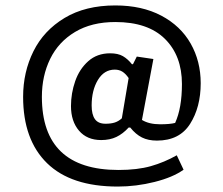

<svg xmlns="http://www.w3.org/2000/svg" viewBox="-20 -627 820 706"><path d="M65 -271Q65 -362 103 -438.5Q141 -515 217.5 -561Q294 -607 404 -607Q502 -607 573 -569.5Q644 -532 681 -467Q718 -402 718 -321Q718 -233 679 -171.5Q640 -110 557 -110Q525 -110 502 -121.5Q479 -133 459 -158H453Q432 -135 408 -123.5Q384 -112 352 -112Q300 -112 270.5 -146.5Q241 -181 241 -237Q241 -284 256.5 -328.5Q272 -373 304.5 -402Q337 -431 385 -431Q414 -431 432 -420.5Q450 -410 465 -391H469L483 -419L544 -410L502 -186Q528 -170 569 -170Q605 -170 624 -175Q649 -230 649 -318Q649 -422 586.5 -484Q524 -546 404 -546Q317 -546 256 -509.5Q195 -473 164.5 -410.5Q134 -348 134 -271Q134 -2 416 -2Q485 -2 534.5 -16Q584 -30 630 -56L655 -3Q616 25 548.5 42Q481 59 413 59Q241 59 153 -27Q65 -113 65 -271ZM428 -192 453 -340Q442 -356 430 -363.5Q418 -371 402 -371Q363 -371 340 -333Q317 -295 317 -239Q317 -206 329 -189Q341 -172 368 -172Q388 -172 402 -176.5Q416 -181 428 -192Z"/></svg>

Font: Athiti Medium
Style: Regular
Weight: 500
Designer: CadsonDemak Team
Foundry: CadsonDemak
Version: Version 1.033